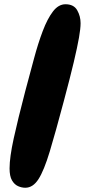

<svg xmlns="http://www.w3.org/2000/svg" viewBox="-20 -746 424 903"><path d="M99 -318Q120 -396 139.5 -469Q159 -542 181 -600Q203 -658 229 -692Q255 -726 288 -726Q327 -726 343 -698Q359 -670 359 -637Q359 -612 351.5 -569Q344 -526 327 -454Q310 -382 280 -270Q241 -123 214 -33.5Q187 56 161 96.5Q135 137 99 137Q82 137 65 129.5Q48 122 36.5 102.5Q25 83 25 46Q25 -6 44.5 -95Q64 -184 99 -318Z"/></svg>

Font: Cherry Bomb One
Style: Regular
Weight: 400
Designer: satsuyako
Foundry: satsuyako
Version: Version 4.100; ttfautohint (v1.8.3)